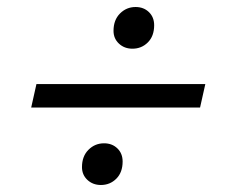

<svg xmlns="http://www.w3.org/2000/svg" viewBox="-20 -590 644 548"><path d="M566 -350 551 -283H69L84 -350ZM268 -62Q245 -62 229.5 -76.5Q214 -91 214 -113Q214 -144 232.5 -162.5Q251 -181 277 -181Q300 -181 315 -166.5Q330 -152 330 -129Q330 -98 312 -80Q294 -62 268 -62ZM358 -451Q335 -451 319.5 -465.5Q304 -480 304 -502Q304 -533 322.5 -551.5Q341 -570 367 -570Q390 -570 405 -555.5Q420 -541 420 -518Q420 -487 402 -469Q384 -451 358 -451Z"/></svg>

Font: Kantumruy Pro
Style: Italic
Weight: 400
Italic angle: -13°
Designer: Sovichet Tep
Foundry: Sovichet Tep
Version: Version 1.002